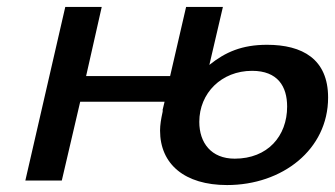

<svg xmlns="http://www.w3.org/2000/svg" viewBox="-20 -520 965 553"><path d="M441 -144C441 -47 512 13 634 13C793 13 925 -89 925 -239C925 -350 851 -391 749 -391C677 -391 629 -370 583 -333L622 -500H516L470 -301H228L273 -500H168L53 0H158L211 -227H454L448 -202H449L448 -196C444 -178 441 -160 441 -144ZM554 -169C554 -252 618 -316 706 -316C780 -316 807 -271 807 -213C807 -128 751 -63 656 -63C588 -63 554 -109 554 -169Z"/></svg>

Font: Perun Medium Italic
Style: Regular
Weight: 500
Italic angle: -12°
Foundry: Copyright (c) Stefan Peev, Context Ltd, 2016
Version: Version 1.026